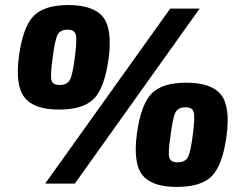

<svg xmlns="http://www.w3.org/2000/svg" viewBox="-20 -724 954 757"><path d="M249 -704Q349 -704 386.5 -656.5Q424 -609 408 -491Q392 -377 350 -334.5Q308 -292 212 -292Q114 -292 76.5 -340Q39 -388 55 -505Q71 -619 113 -661.5Q155 -704 249 -704ZM275 0H158L651 -690H767ZM247 -607Q217 -607 206.5 -586Q196 -565 187 -491Q178 -426 183 -407.5Q188 -389 215 -389Q245 -389 256 -410Q267 -431 276 -505Q284 -570 278.5 -588.5Q273 -607 247 -607ZM714 -398Q814 -398 851.5 -350.5Q889 -303 873 -186Q857 -72 815 -29.5Q773 13 677 13Q578 13 541 -34.5Q504 -82 520 -199Q536 -313 578 -355.5Q620 -398 714 -398ZM712 -301Q682 -301 671.5 -280.5Q661 -260 652 -186Q642 -121 647.5 -102.5Q653 -84 680 -84Q710 -84 721 -104.5Q732 -125 741 -199Q749 -264 743.5 -282.5Q738 -301 712 -301Z"/></svg>

Font: Ezarion Extra Bold
Style: Italic
Weight: 800
Italic angle: -8°
Designer: Natanael Gama
Version: Version 1.001;PS 001.001;hotconv 1.0.70;makeotf.lib2.5.58329